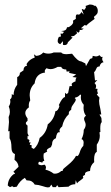

<svg xmlns="http://www.w3.org/2000/svg" viewBox="-20 -813 484 834"><path d="M187.5 1Q181.2 1 164.6 -4.6Q147.9 -10.3 130.9 -11.2Q120.6 -29.3 100.1 -29.3H95.7L87.9 -40.5Q66.4 -27.8 52.7 -2L39.1 0Q36.1 -3.9 32.2 -3.9L23.4 0L13.7 -7.3Q15.1 -37.6 39.6 -56.6Q44.9 -56.6 44.9 -59.1Q44.9 -61.5 38.1 -66.9L60.5 -88.4Q59.1 -107.4 43 -118.7L44.9 -144Q29.8 -148.9 29.8 -171.4Q29.8 -199.7 21.5 -212.4V-243.7L15.6 -242.7L19 -282.7L17.6 -304.7Q22.9 -316.4 22.9 -326.7Q22.9 -339.4 18.1 -350.6Q24.9 -360.4 24.9 -372.1L23.9 -381.8Q31.2 -385.3 31.2 -397.9L30.8 -403.8L39.1 -400.4Q39.1 -424.8 54.7 -444.8V-478Q66.4 -482.4 66.4 -496.6L82 -507.3Q82 -524.9 97.7 -527.8L95.2 -534.7Q106.9 -555.2 130.9 -563L127.4 -577.1L136.7 -570.3Q155.3 -570.8 168 -585Q177.7 -580.1 189.9 -580.1Q202.6 -580.1 212.9 -585H246.1Q250.5 -577.6 269 -577.6L293 -579.6Q317.9 -546.4 332.5 -546.4L350.6 -537.6L353.5 -525.9L371.1 -557.1L380.9 -560.5L382.8 -570.3L396 -567.9Q404.3 -567.9 412.6 -573.2Q417.5 -565.4 422.4 -565.4L425.8 -566.4L423.8 -558.1Q423.8 -550.3 429.7 -542.5Q417 -541.5 412.1 -523.9H409.2Q401.9 -523.9 398.4 -514.6Q394 -502.9 388.7 -500L392.6 -463.4L402.8 -465.3L390.6 -452.1Q397.5 -445.3 397.5 -438.5Q397.5 -433.1 394.5 -428.2L403.8 -426.8L402.3 -419.4Q402.3 -413.1 405.8 -408.2L400.4 -402.3L412.1 -389.2L410.2 -375.5Q410.2 -361.8 416 -339.4L419.9 -315.9L412.1 -315.4L420.4 -300.8L421.9 -282.2Q415.5 -278.8 415.5 -254.9L416 -239.7L412.1 -238.3L413.6 -223.6Q413.6 -203.6 400.4 -184.6V-153.3Q388.7 -147.9 388.7 -119.6L389.2 -108.9Q371.6 -93.8 371.1 -70.3Q349.1 -67.9 349.1 -56.6L349.6 -53.7L339.8 -47.9L341.8 -42Q341.8 -38.1 331.5 -31.2Q318.8 -22.9 314.5 -16.6L309.1 -30.3L306.6 -12.7Q288.1 -12.7 277.3 -2L234.4 0L228.5 -8.8L222.7 0H209L203.1 -11.2L195.3 0ZM127 -166Q146 -182.6 152.3 -213.9Q181.2 -234.4 187.5 -272.9Q214.8 -293.5 220.7 -330.1Q231.9 -330.1 238.3 -352.5L235.4 -356.4Q251.5 -391.1 262.2 -391.1L262.7 -410.2L269.5 -404.3L275.9 -409.2L282.2 -439H291L293 -442.9L291 -446.8Q291 -453.1 308.6 -460L308.1 -464.4Q308.1 -470.7 312.5 -476.1L294.4 -478.5L311 -489.7L279.3 -496.6L282.7 -501Q282.7 -502.9 278.3 -502.9L269.5 -502L267.6 -511.2Q249 -511.2 246.1 -522.5H230.5Q213.4 -512.7 199.7 -512.7Q191.9 -512.7 181.6 -516.6Q174.3 -509.3 174.3 -503.4L175.8 -498Q135.7 -493.2 130.4 -450.7Q108.9 -430.7 108.9 -398.4L111.3 -376.5Q105 -368.7 105 -354L105.5 -346.7Q89.8 -335.4 89.8 -322.3Q89.8 -311.5 99.6 -298.8V-288.1Q92.3 -282.7 92.3 -277.8Q92.3 -272.5 99.6 -267.6V-234.4L105 -221.7H99.6V-208.5Q107.9 -207.5 107.9 -202.1L105.5 -194.8L113.3 -194.3L109.4 -186Q109.4 -182.6 117.2 -182.6V-171.4ZM218.8 -58.6Q233.4 -58.6 246.1 -70.3H252Q252 -76.7 258.5 -82.3Q265.1 -87.9 274.4 -95.7Q300.8 -116.7 310.5 -136.7L314.5 -134.8Q320.8 -134.8 326.2 -150.9Q332 -170.4 341.8 -179.2L343.3 -192.9Q343.3 -206.5 334 -208.5Q343.8 -227.1 343.8 -249Q352.1 -260.3 352.1 -271Q352.1 -277.8 348.6 -284.7Q345.2 -291.5 345.2 -296.9Q345.2 -304.7 353.5 -310.1Q342.8 -323.7 342.8 -344.2L343.8 -357.9Q331.1 -372.1 331.1 -389.6L332 -400.4L328.1 -402.3Q319.8 -391.1 306.6 -389.2L304.7 -385.7Q309.1 -384.8 309.1 -380.4Q309.1 -376 306.2 -371.6Q295.9 -357.4 292.5 -351.3Q289.1 -345.2 289.1 -335.9Q278.8 -330.1 278.8 -321.8L279.3 -317.4Q256.8 -296.9 250 -263.7Q238.3 -253.9 238.3 -245.1L240.2 -238.3L236.8 -238.8Q226.1 -238.8 222.7 -212.4Q206.1 -206.1 206.1 -185.5L201.2 -173.8Q183.1 -166 183.1 -159.2L185.1 -154.8L169.9 -146L168.9 -135.7Q168.9 -124 172.4 -114.3Q164.1 -113.3 164.1 -106.4L151.4 -110.4Q146.5 -110.4 146.5 -99.6Q152.8 -95.2 161.1 -95.2L173.8 -97.7Q179.7 -92.3 179.7 -85L177.7 -75.7Q195.3 -72.3 212.9 -59.1ZM260.3 -617.2 253.4 -618.2V-634.3L241.7 -621.1Q230.5 -625 230.5 -634.8Q230.5 -643.1 235.4 -652.3L245.1 -654.8L243.2 -665Q243.2 -668 245.1 -668L250 -665.5L258.3 -674.3L245.6 -678.2Q257.8 -678.7 262.5 -681.4Q267.1 -684.1 268.6 -687.3Q270 -690.4 270.5 -692.9Q271 -695.3 275.4 -695.3L275.9 -694.8Q280.3 -694.8 289.1 -702.4Q297.9 -710 297.9 -717.3L296.9 -723.1L309.6 -731.4L309.1 -737.8Q309.1 -750.5 315.4 -750.5L321.3 -749.5Q328.1 -749.5 333.5 -760.7L343.8 -749.5L335 -772.9L340.3 -773.4L344.2 -770Q348.1 -770 353.5 -781.2L351.6 -787.1L369.6 -793.5Q381.3 -793.5 388.2 -789.1L392.6 -787.1L393.1 -789.1Q404.8 -780.8 404.8 -765.6Q404.8 -757.8 402.1 -753.7Q399.4 -749.5 396.5 -747.1Q393.6 -744.6 390.9 -742.7Q388.2 -740.7 388.2 -737.8L391.1 -731Q360.8 -709.5 355.5 -702.1L347.2 -704.1L331.5 -690.4L343.8 -688.5Q336.9 -682.6 330.1 -682.6L325.7 -683.1L326.2 -677.2L319.8 -670.4L311.5 -678.2L314.9 -668.5L301.8 -657.2Q288.1 -655.3 288.1 -652.8L295.4 -649.9L274.9 -629.4Q272.9 -617.2 260.3 -617.2Z"/></svg>

Font: Truetypewriter PolyglOTT
Style: Regular
Weight: 400
Designer: Sergey Beatoff a.k.a. Sam_T
Version: Version 3.76